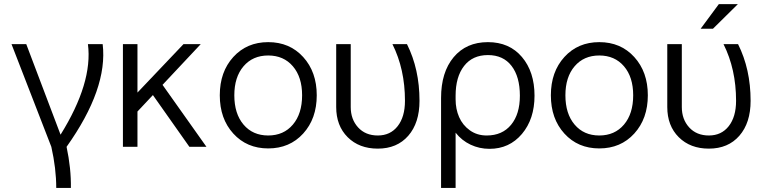

<svg xmlns="http://www.w3.org/2000/svg" viewBox="-20 -715 3720 935"><path d="M230 0 36.1 -500H107.9L274.9 -59.1Q432.6 -312.5 408.2 -500H480Q505.9 -283.7 304.2 0Q326.7 105.5 325.2 200.2H253.9Q253.9 106 230 0Z M578.6 0V-500H649.4V-264.2L873.5 -500H957.5L771.5 -301.8L985.4 0H902.3L724.6 -252L649.4 -171.9V0Z M1286.1 7.8Q1182.1 7.8 1116.2 -64.5Q1050.3 -136.7 1050.3 -251Q1050.3 -365.2 1116.2 -437.5Q1182.1 -509.8 1286.1 -509.8Q1390.6 -509.8 1456.5 -437.3Q1522.5 -364.7 1522.5 -251Q1522.5 -137.2 1456.5 -64.7Q1390.6 7.8 1286.1 7.8ZM1121.1 -251Q1121.1 -161.1 1166 -108.2Q1210.9 -55.2 1286.1 -55.2Q1361.3 -55.2 1406.2 -108.2Q1451.2 -161.1 1451.2 -251Q1451.2 -339.8 1406.2 -392.3Q1361.3 -444.8 1286.1 -444.8Q1210.9 -444.8 1166 -392.3Q1121.1 -339.8 1121.1 -251Z M1819.8 8.8Q1729 8.8 1673.1 -46.9Q1617.2 -102.5 1617.2 -193.8V-500H1688V-193.8Q1688 -133.8 1723.9 -94.5Q1759.8 -55.2 1819.8 -55.2Q1880.9 -55.2 1916.5 -100.6Q1952.1 -146 1952.1 -224.1Q1952.1 -377.9 1891.1 -500H1961.9Q2022.9 -377.9 2022.9 -224.1Q2022.9 -116.7 1968.3 -54Q1913.6 8.8 1819.8 8.8Z M2198.7 -249V-231Q2198.7 -184.1 2215.8 -144.8Q2232.9 -105.5 2268.1 -80.3Q2303.2 -55.2 2350.1 -55.2Q2425.8 -55.2 2468.8 -107.2Q2511.7 -159.2 2511.7 -249Q2511.7 -341.3 2471.2 -394Q2430.7 -446.8 2356 -446.8Q2281.2 -446.8 2240 -393.8Q2198.7 -340.8 2198.7 -249ZM2356 -509.8Q2460.4 -509.8 2521.7 -437.5Q2583 -365.2 2583 -249Q2583 -135.3 2521.7 -62.7Q2460.4 9.8 2363.8 9.8Q2314.5 9.8 2271.5 -10.5Q2228.5 -30.8 2198.7 -68.8V200.2H2127.9V-237.8Q2127.9 -363.3 2189.2 -436.5Q2250.5 -509.8 2356 -509.8Z M2898.4 7.8Q2794.4 7.8 2728.5 -64.5Q2662.6 -136.7 2662.6 -251Q2662.6 -365.2 2728.5 -437.5Q2794.4 -509.8 2898.4 -509.8Q3002.9 -509.8 3068.8 -437.3Q3134.8 -364.7 3134.8 -251Q3134.8 -137.2 3068.8 -64.7Q3002.9 7.8 2898.4 7.8ZM2733.4 -251Q2733.4 -161.1 2778.3 -108.2Q2823.2 -55.2 2898.4 -55.2Q2973.6 -55.2 3018.6 -108.2Q3063.5 -161.1 3063.5 -251Q3063.5 -339.8 3018.6 -392.3Q2973.6 -444.8 2898.4 -444.8Q2823.2 -444.8 2778.3 -392.3Q2733.4 -339.8 2733.4 -251Z M3432.1 8.8Q3341.3 8.8 3285.4 -46.9Q3229.5 -102.5 3229.5 -193.8V-500H3300.3V-193.8Q3300.3 -133.8 3336.2 -94.5Q3372.1 -55.2 3432.1 -55.2Q3493.2 -55.2 3528.8 -100.6Q3564.5 -146 3564.5 -224.1Q3564.5 -377.9 3503.4 -500H3574.2Q3635.3 -377.9 3635.3 -224.1Q3635.3 -116.7 3580.6 -54Q3525.9 8.8 3432.1 8.8ZM3480.5 -694.8H3573.2L3452.1 -575.2H3392.1Z"/></svg>

Font: LT Superior
Style: Regular
Weight: 400
Designer: Daniel Lyons
Foundry: LyonsType
Version: Version 1.000